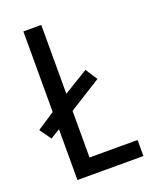

<svg xmlns="http://www.w3.org/2000/svg" viewBox="-136 -791 694 867"><g transform="rotate(-20 211.0 -357.0)"><path d="M84 0H401V-77H170V-301L325 -398L288 -455L170 -383V-714H84V-327L-1 -271L38 -216L84 -244Z"/></g></svg>

Font: Noto Sans Khmer Condensed
Style: Regular
Weight: 400
Width: 3
Designer: Danh Hong and the Monotype Design Team
Foundry: Monotype Imaging Inc.
Version: Version 2.004